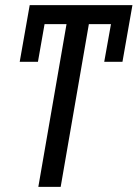

<svg xmlns="http://www.w3.org/2000/svg" viewBox="-20 -731 538 751"><path d="M459 -489.3H387.7L414.1 -636.7H327.6L217.3 0H129.9L240.2 -636.7H154.3L128.4 -489.3H57.1L96.2 -710.9H498Z"/></svg>

Font: Roboto
Style: Italic
Weight: 400
Italic angle: -12°
Designer: Google
Version: Version 2.134; 2016; ttfautohint (v1.6)